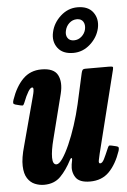

<svg xmlns="http://www.w3.org/2000/svg" viewBox="-57 -857 607 915"><g transform="rotate(-5 246.5 -399.0)"><path d="M6.5 -402Q28 -464.5 63.2 -499.8Q98.5 -535 151.5 -535Q211.5 -535 229.2 -500.5Q247 -466 233.5 -411.5L180 -200Q165.5 -144.5 165.8 -111.2Q166 -78 184.5 -78Q197 -78 213.5 -102Q230 -126 247.8 -166Q265.5 -206 281.5 -255Q297.5 -304 309 -354L341.5 -500.5Q343.5 -509.5 346.8 -514.8Q350 -520 362 -520H472.5Q487 -520 490.8 -518Q494.5 -516 491.5 -504.5L393.5 -111Q390 -96.5 386.8 -80.5Q383.5 -64.5 392 -64.5Q402 -64.5 411 -82.2Q420 -100 433.5 -132Q437 -140.5 440 -143.8Q443 -147 454.5 -144L475.5 -139Q485 -137 486.2 -132Q487.5 -127 484.5 -116.5Q463 -53.5 428 -18Q393 17.5 336.5 17.5Q285.5 17.5 268 -9.2Q250.5 -36 256 -71L260 -92.5Q261.5 -101 257.8 -101.5Q254 -102 250 -94Q226 -47 196 -16.5Q166 14 117 14Q94.5 14 73.2 5.2Q52 -3.5 38 -25Q24 -46.5 22.8 -84Q21.5 -121.5 38 -179L99 -407Q101 -414 103.5 -424.8Q106 -435.5 106 -444.2Q106 -453 100 -453Q84 -453 56.5 -383Q53.5 -376 50.8 -373Q48 -370 37 -373L13.5 -379Q5 -381.5 4 -386.5Q3 -391.5 6.5 -402ZM310.5 -600Q259.5 -600 236 -631.8Q212.5 -663.5 222.5 -707Q232 -750.5 267.5 -782.8Q303 -815 348.5 -815Q400 -815 423.2 -783Q446.5 -751 437 -707Q427 -663.5 391.5 -631.8Q356 -600 310.5 -600ZM319 -659.5Q339.5 -659.5 355.2 -673.5Q371 -687.5 375.5 -707.5Q380 -729.5 370.8 -744Q361.5 -758.5 341 -758.5Q320 -758.5 304.2 -744Q288.5 -729.5 284 -707.5Q279.5 -687.5 288.8 -673.5Q298 -659.5 319 -659.5Z"/></g></svg>

Font: Besley* Condensed
Style: Bold Italic
Weight: 700
Width: 3
Italic angle: -13°
Designer: Owen Earl
Foundry: indestructible type*
Version: Version 3.000; ttfautohint (v1.8.3)